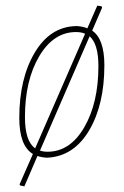

<svg xmlns="http://www.w3.org/2000/svg" viewBox="-20 -550 436 677"><path d="M248 -458H253Q275 -456 288 -450L323 -530L338 -528L340 -523L305 -442Q348 -413 348 -320Q348 -181 294.5 -90.5Q241 0 149 6H144Q127 5 112 0L66 107L51 104L49 100L96 -7Q48 -36 48 -134Q48 -273 102.5 -364.5Q157 -456 248 -458ZM248 -437Q169 -437 118.5 -352Q68 -267 68 -137Q68 -52 104 -27L280 -431Q267 -437 248 -437ZM327 -317Q327 -395 296 -422L121 -19Q132 -15 148 -15Q227 -15 277 -101Q327 -187 327 -317Z"/></svg>

Font: Alegreya Sans Thin
Style: Italic
Weight: 100
Italic angle: -7°
Designer: Juan Pablo del Peral
Foundry: Huerta Tipografica
Version: Version 2.007